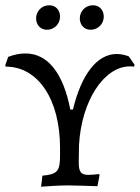

<svg xmlns="http://www.w3.org/2000/svg" viewBox="-30 -704 531 729"><path d="M148 -591C177 -591 198 -614 198 -641C198 -663 184 -684 157 -684C128 -684 107 -661 107 -634C107 -613 121 -591 148 -591ZM314 -591C343 -591 364 -614 364 -641C364 -663 350 -684 323 -684C294 -684 273 -661 273 -634C273 -613 287 -591 314 -591ZM459 -490C443 -496 428 -499 413 -499C339 -499 279 -422 247 -288H237C210 -427 151 -501 67 -501C46 -501 24 -497 1 -488L-10 -456L-8 -451C115 -451 198 -326 198 -142V-114C198 -54 188 -42 131 -37L126 5C153 3 192 0 229 0C254 0 305 2 340 3L348 -39L346 -43C336 -42 317 -40 306 -40C277 -40 268 -52 269 -92L270 -153C279 -321 365 -452 463 -452C468 -452 474 -452 479 -451L481 -458Z"/></svg>

Font: Alegreya SC
Style: Regular
Weight: 400
Designer: Juan Pablo del Peral
Foundry: Huerta Tipografica
Version: Version 2.007;PS 002.007;hotconv 1.0.88;makeotf.lib2.5.64775